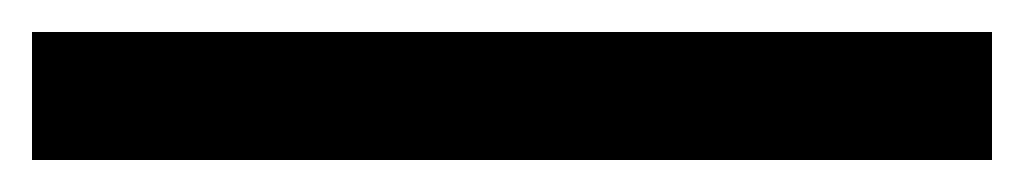

<svg xmlns="http://www.w3.org/2000/svg" viewBox="-22 55 640 120"><path d="M-2 155V75H598V155Z"/></svg>

Font: Mplus 1p Medium
Style: Regular
Weight: 500
Version: Version 1.061